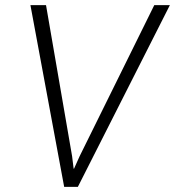

<svg xmlns="http://www.w3.org/2000/svg" viewBox="-20 -731 684 751"><path d="M284.5 0H231L99 -711H160L262 -120L268 -71.5L269.5 -71L291.5 -120L583.5 -711H644.5Z"/></svg>

Font: Roberto Sans Light
Style: Italic
Weight: 300
Italic angle: -11°
Designer: Google
Version: Version 1.00;June 11, 2020;FontCreator 12.0.0.2522 64-bit; t